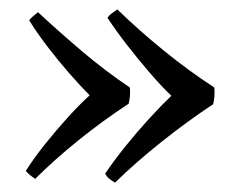

<svg xmlns="http://www.w3.org/2000/svg" viewBox="-20 -450 517 409"><path d="M345 -246Q324 -266 299 -295Q274 -324 250 -355Q226 -386 209 -412Q212 -417 218 -421.5Q224 -426 230 -430Q274 -387 328 -343Q382 -299 436 -264Q437 -261 437 -258Q437 -255 437 -252Q437 -240 434 -228Q378 -191 323 -147Q268 -103 225 -61Q218 -65 212.5 -69.5Q207 -74 204 -80Q222 -107 246.5 -137.5Q271 -168 297.5 -197Q324 -226 345 -246ZM171 -247Q151 -267 127 -294.5Q103 -322 80.5 -351.5Q58 -381 42 -407Q49 -415 61 -424Q105 -383 154.5 -341Q204 -299 256 -264Q257 -261 257 -258Q257 -255 257 -252Q257 -241 254 -229Q199 -193 147.5 -151.5Q96 -110 55 -69Q49 -73 43.5 -77.5Q38 -82 35 -86Q52 -113 76 -143Q100 -173 125 -200.5Q150 -228 171 -247Z"/></svg>

Font: Castoro
Style: Regular
Weight: 400
Designer: John Hudson
Foundry: Tiro Typeworks Ltd.
Version: Version 2.04